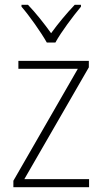

<svg xmlns="http://www.w3.org/2000/svg" viewBox="-20 -784 429 804"><path d="M176 -606H212C236 -650 285 -715 319 -756V-764H293C257 -726 223 -685 194 -645C166 -684 129 -731 97 -764H70V-756C103 -718 151 -650 176 -606ZM353 0V-34H82L352 -502V-529H57V-496H306L36 -27V0Z"/></svg>

Font: Noto Sans Malayalam SemiCondensed ExtraLight
Style: Regular
Weight: 200
Width: 4
Designer: Jelle Bosma - Monotype Design Team
Foundry: Monotype Imaging Inc.
Version: Version 2.104